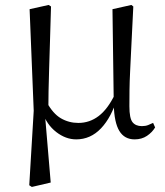

<svg xmlns="http://www.w3.org/2000/svg" viewBox="-20 -548 666 775"><path d="M98.1 199.8 116.1 -100.8 99.5 -510.9 176.5 -528 185.9 -521.8Q183.7 -440.4 181.7 -378.9Q179.7 -317.5 178.3 -269.3Q176.9 -221.2 176 -181.2Q175.1 -141.2 175.1 -101.7L161.7 -82.8L184.7 188.8L108.5 206.6ZM523.5 14.6Q482.5 14.6 461.8 -19.3Q441.1 -53.3 439.2 -125.3V-128.5L434 -510.9L510.3 -528L518.1 -521.8Q513.7 -435.6 510.7 -372.5Q507.7 -309.5 505.4 -263.6Q503.1 -217.8 502.7 -183.5Q502.3 -149.2 502.3 -119.2Q502.3 -70.5 515 -54.7Q527.7 -38.9 552.7 -38.9Q567.1 -38.9 577.8 -43.1Q588.4 -47.3 598 -52L606.1 -33.6Q594.2 -13.7 573.1 0.5Q552 14.6 523.5 14.6ZM287.6 14.6Q245.3 14.6 206.7 -15.3Q168.1 -45.3 150.7 -96.8H148.5L167.8 -136.8Q193.6 -89.2 225.8 -70.5Q258.1 -51.8 296.3 -51.8Q341.9 -51.8 378.6 -79.9Q415.3 -108 444 -167.6L456.6 -155.4H454.2Q430.3 -74.8 387.9 -30.1Q345.5 14.6 287.6 14.6Z"/></svg>

Font: Noto Serif SC
Style: Regular
Weight: 200
Designer: Ryoko NISHIZUKA 西塚涼子 (kana & ideographs); Frank Grießhammer (Latin, Greek & Cyrillic); Wenlong ZHANG 张文龙 (bopomofo); San
Foundry: Adobe
Version: Version 2.001;hotconv 1.1.0;makeotfexe 2.6.0